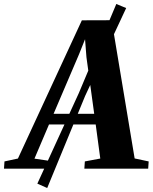

<svg xmlns="http://www.w3.org/2000/svg" viewBox="-99 -847 766 964"><path d="M-79 0 -76.5 -36.5 -9 -51 312 -745 461.5 -745.5 577 -51.5 647.5 -36.5 645 0H324.5L327 -36.5L404.5 -51L381.5 -222H147L74 -50.5L169 -36.5L166 0ZM170 -275.5H374L335 -560L328 -650L298 -575ZM88.5 75 296.5 -379 485 -827 534.5 -806.5 328.5 -365.5 138 97Z"/></svg>

Font: Merriweather 72pt ExtraBold
Style: Italic
Weight: 800
Italic angle: -7.8°
Version: Version 2.101